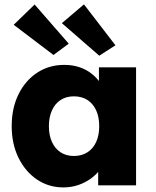

<svg xmlns="http://www.w3.org/2000/svg" viewBox="-20 -835 704 865"><path d="M265.3 9.3Q199 9.3 146.5 -26.3Q94 -62 63.3 -124.3Q32.7 -186.7 32.7 -266.7Q32.7 -347.7 63.2 -409.8Q93.7 -472 147.2 -507.3Q200.7 -542.7 269.7 -542.7Q307.3 -542.7 338.7 -532Q370 -521.3 393.8 -502.2Q417.7 -483 434.5 -458Q451.3 -433 460.7 -404.3L425.7 -407.7V-531.7H593V0H422.3V-129L460.3 -128.7Q451.7 -100.3 433.8 -75.2Q416 -50 390.5 -31.3Q365 -12.7 333.5 -1.7Q302 9.3 265.3 9.3ZM313 -132.3Q348 -132.3 373.7 -148.7Q399.3 -165 413.2 -195.2Q427 -225.3 427 -266.7Q427 -307.7 413.2 -338Q399.3 -368.3 373.7 -384.7Q348 -401 313 -401Q278.3 -401 253.2 -384.7Q228 -368.3 214.2 -338Q200.3 -307.7 200.3 -266.7Q200.3 -225.3 214.2 -195.2Q228 -165 253.2 -148.7Q278.3 -132.3 313 -132.3ZM427.3 -584 258.7 -730.7 358.3 -815.3 500 -631ZM221 -587.3 41.7 -723.3 136 -814.7 289.7 -638.3Z"/></svg>

Font: Lexend Medium
Style: Regular
Weight: 500
Designer: Bonnie Shaver-Troup, Thomas Jockin
Foundry: Lexend
Version: Version 1.005